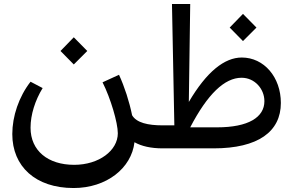

<svg xmlns="http://www.w3.org/2000/svg" viewBox="-20 -748 1486 968"><path d="M800 0 817 -12V-104L800 -116C726 -116 668 -129 646 -167C632 -236 608 -310 580 -371L497 -333C538 -252 574 -129 574 -76C574 11 479 83 354 83C222 83 134 12 134 -104C134 -170 157 -242 195 -304L134 -336C75 -260 42 -162 42 -72C42 91 159 200 351 200C517 200 643 100 658 -31C693 -11 741 0 800 0ZM285 -491 352 -423 420 -491 352 -560Z M798 0H1057C1281 0 1396 -84 1396 -229C1396 -359 1311 -458 1199 -458C1112 -458 1022 -387 932 -234L939 -728H847L859 -116H798L779 -104V-12ZM939 -106C1026 -273 1112 -356 1198 -356C1264 -356 1313 -300 1313 -238C1313 -157 1233 -106 1074 -106ZM1138 -609 1205 -541 1273 -609 1205 -678Z"/></svg>

Font: Wafeq Medium
Style: Regular
Weight: 500
Designer: Rasmus Andersson & Azza Alameddine
Foundry: Google & TypeTogether
Version: Version 3.000;January 28, 2025;FontCreator 15.0.0.3014 64-bi